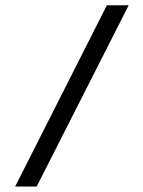

<svg xmlns="http://www.w3.org/2000/svg" viewBox="-20 -650 533 715"><path d="M36.4 44.6 378 -630.3H459.2L116.6 44.6Z"/></svg>

Font: Alumni Sans Thin
Style: Regular
Weight: 100
Designer: Robert E. Leuschke
Foundry: Robert E. Leuschke
Version: Version 1.018